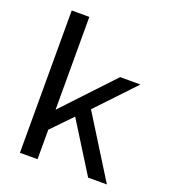

<svg xmlns="http://www.w3.org/2000/svg" viewBox="-136 -842 833 942"><g transform="rotate(20 281.0 -371.5)"><path d="M76.5 0V-743H168.5V-258.5L411.5 -517H517.5L331 -320L530.5 0H432.5L270.5 -259.5L168.5 -154V0Z"/></g></svg>

Font: Public Sans Thin
Style: Regular
Weight: 400
Version: Version 2.001